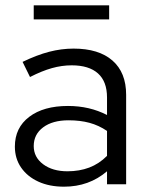

<svg xmlns="http://www.w3.org/2000/svg" viewBox="-20 -694 556 723"><path d="M221 9Q166 9 124.5 -10Q83 -29 59.5 -63Q36 -97 36 -142Q36 -213 90 -254Q144 -295 236 -295Q317 -295 383 -261V-327Q383 -387 349 -417.5Q315 -448 250 -448Q213 -448 175.5 -437.5Q138 -427 93 -404L65 -461Q119 -487 165 -499Q211 -511 257 -511Q352 -511 403.5 -466Q455 -421 455 -337V0H383V-49Q349 -20 308.5 -5.5Q268 9 221 9ZM107 -144Q107 -102 142.5 -75.5Q178 -49 234 -49Q279 -49 316 -63Q353 -77 383 -107V-201Q352 -222 317 -231.5Q282 -241 238 -241Q178 -241 142.5 -214.5Q107 -188 107 -144ZM107 -621V-674H391V-621Z"/></svg>

Font: Red Hat Display
Style: Regular
Weight: 300
Designer: Pentagram, MCKL
Foundry: Pentagram, MCKL
Version: Version 1.023